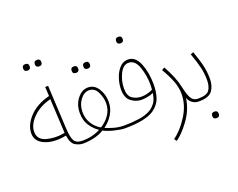

<svg xmlns="http://www.w3.org/2000/svg" viewBox="-141 -975 1816 1465"><g transform="rotate(-20 767.0 -243.0)"><path d="M204 -689Q204 -716 178 -716Q151 -716 151 -689Q151 -663 178 -663Q204 -663 204 -689ZM299 -689Q299 -716 273 -716Q246 -716 246 -689Q246 -663 273 -663Q299 -663 299 -689ZM386 5Q406 5 406 -6Q406 -17 390 -17Q342 -17 324.5 -44.5Q307 -72 303 -149L285 -500H261L265 -425Q159 -398 99.5 -334Q40 -270 40 -202Q40 -136 111 -106.5Q182 -77 283 -97Q293 -31 324.5 -13Q356 5 386 5ZM65 -206Q65 -265 121 -321Q177 -377 266 -399L280 -127V-120Q203 -105 134 -123.5Q65 -142 65 -206Z M546 -546Q546 -573 520 -573Q493 -573 493 -546Q493 -520 520 -520Q546 -520 546 -546ZM641 -546Q641 -573 615 -573Q588 -573 588 -546Q588 -520 615 -520Q641 -520 641 -546ZM725 5Q745 5 745 -6Q745 -17 729 -17Q687 -17 647 -28Q607 -39 579 -52Q623 -83 650.5 -129Q678 -175 678 -229Q678 -288 647.5 -336.5Q617 -385 565 -385Q516 -385 478.5 -337.5Q441 -290 441 -222Q441 -158 472.5 -114.5Q504 -71 536 -52Q469 -17 390 -17L386 5Q430 5 474.5 -5Q519 -15 558 -38Q591 -20 643.5 -7.5Q696 5 725 5ZM463 -222Q463 -280 494.5 -321Q526 -362 565 -362Q612 -362 634 -315Q656 -268 656 -225Q656 -174 628 -132.5Q600 -91 556 -64Q516 -86 489.5 -127Q463 -168 463 -222Z M942 -642Q942 -669 916 -669Q889 -669 889 -642Q889 -616 916 -616Q942 -616 942 -642ZM725 5Q898 5 968 -46Q1014 -80 1030 -127.5Q1046 -175 1046 -235Q1046 -333 1015.5 -407Q985 -481 925 -481Q884 -481 855.5 -449Q827 -417 812.5 -371Q798 -325 798 -282Q798 -215 836.5 -185.5Q875 -156 922 -156Q936 -156 964.5 -160.5Q993 -165 1017 -176Q1009 -123 989.5 -98Q970 -73 952 -61Q912 -35 850.5 -26Q789 -17 729 -17ZM926 -179Q888 -179 855 -200.5Q822 -222 822 -283Q822 -344 849.5 -400Q877 -456 921 -456Q973 -456 997.5 -386.5Q1022 -317 1022 -241Q1022 -220 1020 -202Q975 -179 926 -179Z M1326 5Q1346 5 1346 -6Q1346 -17 1330 -17Q1290 -17 1272.5 -47.5Q1255 -78 1241 -144Q1224 -225 1166 -329L1143 -316Q1181 -251 1201 -199Q1221 -147 1221 -94Q1221 -4 1165.5 82.5Q1110 169 1049 210L1064 230Q1113 197 1171 118.5Q1229 40 1242 -53Q1268 5 1326 5Z M1464 -130Q1464 -189 1450.5 -243.5Q1437 -298 1413 -363L1390 -354Q1415 -285 1427.5 -233.5Q1440 -182 1440 -126Q1440 -80 1420.5 -48.5Q1401 -17 1330 -17L1326 5Q1409 5 1436.5 -34Q1464 -73 1464 -130ZM1436 145Q1436 118 1410 118Q1383 118 1383 145Q1383 171 1410 171Q1436 171 1436 145Z"/></g></svg>

Font: Noto Sans Arabic Condensed Thin
Style: Regular
Weight: 250
Width: 3
Designer: Nadine Chahine
Foundry: Monotype Imaging Inc.
Version: 1.001